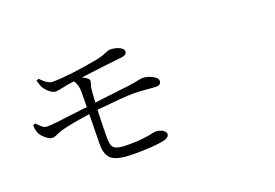

<svg xmlns="http://www.w3.org/2000/svg" viewBox="-92 -939 1683 1176"><g transform="rotate(-20 750.0 -350.5)"><path d="M201.2 -650.4 216.8 -657.2Q261.7 -609.4 293.9 -610.4Q404.3 -611.3 592.8 -646.5Q616.2 -651.4 636.7 -658.7Q657.2 -666 668.5 -670.9Q679.7 -675.8 684.6 -675.8Q721.7 -675.8 747.6 -663.6Q773.4 -651.4 774.4 -633.8Q774.4 -610.4 739.3 -606.4Q679.7 -600.6 468.8 -574.2Q511.7 -554.7 511.7 -538.1Q511.7 -529.3 506.8 -516.1Q502 -502.9 501 -493.2Q497.1 -465.8 494.1 -401.4Q526.4 -405.3 577.6 -411.6Q628.9 -418 664.1 -421.9Q699.2 -425.8 722.7 -428.7Q752 -432.6 779.8 -438.5Q807.6 -444.3 817.4 -444.3Q844.7 -444.3 877.4 -428.2Q910.2 -412.1 910.2 -392.6Q910.2 -365.2 878.9 -365.2Q865.2 -365.2 814.9 -369.6Q764.6 -374 732.4 -374Q672.9 -374 491.2 -355.5Q486.3 -226.6 487.3 -165Q487.3 -121.1 507.3 -105.5Q527.3 -89.8 592.8 -89.8Q654.3 -89.8 694.3 -94.7Q734.4 -99.6 752 -104Q769.5 -108.4 775.4 -108.4Q807.6 -108.4 825.7 -95.7Q843.8 -83 843.8 -70.3Q843.8 -45.9 800.8 -37.1Q731.4 -24.4 610.4 -24.4Q507.8 -24.4 470.2 -51.3Q432.6 -78.1 431.6 -146.5Q431.6 -168 433.1 -242.7Q434.6 -317.4 434.6 -347.7Q301.8 -328.1 251 -313.5Q232.4 -308.6 210 -298.3Q187.5 -288.1 174.8 -288.1Q155.3 -288.1 129.9 -309.6Q104.5 -331.1 95.7 -355.5Q88.9 -374 88.9 -401.4L103.5 -407.2Q133.8 -375 148.4 -368.2Q158.2 -364.3 169.9 -364.3Q188.5 -364.3 232.4 -369.1Q276.4 -374 340.8 -382.3Q405.3 -390.6 435.5 -393.6Q436.5 -437.5 436.5 -494.1Q436.5 -539.1 415 -568.4L386.7 -564.5Q371.1 -562.5 337.4 -555.2Q303.7 -547.9 290 -547.9Q272.5 -547.9 250.5 -565.9Q228.5 -584 216.8 -605.5Q211.9 -614.3 201.2 -650.4Z"/></g></svg>

Font: Bpmf Zihi Serif Regular
Style: Regular
Weight: 400
Foundry: But Ko
Version: Version 1.320